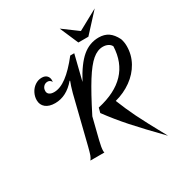

<svg xmlns="http://www.w3.org/2000/svg" viewBox="-229 -1054 1246 1330"><g transform="rotate(-30 394.0 -389.0)"><path d="M532 -270Q564 -189 601 -113.5Q638 -38 725 120Q602 -6 530 -87Q458 -168 397 -251L407 -289Q697 -353 707 -606Q699 -622 681.5 -631Q664 -640 641 -640Q598 -640 556.5 -605Q515 -570 463.5 -488Q412 -406 338 -259L296 -92Q283 -40 283 -14Q283 -6 285 0H173Q184 -13 190.5 -31Q197 -49 208 -92L301 -465Q316 -520 328 -549L325 -551Q253 -466 162 -466Q114 -466 87 -488Q60 -510 60 -548Q60 -577 74 -604.5Q88 -632 113 -649Q138 -666 167 -666Q193 -666 207 -652Q221 -638 221 -616Q221 -607 220 -602Q209 -622 189 -622Q169 -622 156 -608Q143 -594 143 -573Q143 -556 156 -546Q169 -536 194 -536Q242 -536 296.5 -576.5Q351 -617 416 -700H448L398 -499Q458 -612 516.5 -661Q575 -710 648 -710Q693 -710 724 -689Q755 -668 778 -622Q788 -593 788 -561Q788 -492 755 -432.5Q722 -373 663.5 -331Q605 -289 532 -270ZM590 -750H510L446 -898L565 -810L726 -898Z"/></g></svg>

Font: Srisakdi
Style: Bold
Weight: 700
Designer: Cadson Demak Co.,Ltd.
Foundry: Cadson Demak Co.,Ltd.
Version: Version 1.000